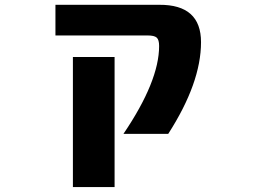

<svg xmlns="http://www.w3.org/2000/svg" viewBox="-20 -544 1040 783"><path d="M799.8 -372.1Q799.8 -206.1 666 2H483.4Q628.9 -212.9 628.9 -356.4Q628.9 -381.8 619.1 -390.6Q609.4 -399.4 582 -399.4H206.1V-524.4H629.9Q799.8 -525.4 799.8 -372.1ZM277.3 218.8V-311.5H447.3V218.8Z"/></svg>

Font: Gen Shin Gothic Monospace Heavy
Style: Bold
Weight: 800
Designer: [Source Han Sans]
Ryoko NISHIZUKA  (kana & ideographs); Paul D. Hunt (Latin, Greek & Cyrillic); Wenlong ZHANG  (bopomofo
Version: Version 1.002.20150607